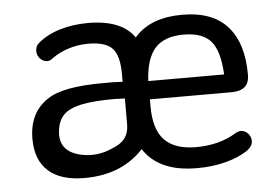

<svg xmlns="http://www.w3.org/2000/svg" viewBox="-38 -442 732 502"><g transform="rotate(-5 328.0 -191.5)"><path d="M286 -232Q271 -233 262 -233Q253 -233 247 -233Q241 -233 235 -233Q129 -233 89 -206Q38 -173 38 -104Q38 -48 70.5 -19Q103 10 165 10Q218 10 258.5 -8Q299 -26 327 -60Q338 -74 343.5 -91.5Q349 -109 349 -128V-226Q349 -278 345.5 -302.5Q342 -327 332 -342Q299 -393 209 -393Q169 -393 134.5 -382.5Q100 -372 77 -352Q68 -345 68 -331Q68 -320 76 -311.5Q84 -303 95 -303Q102 -303 109 -309Q128 -323 153 -331Q178 -339 205 -339Q250 -339 268 -320Q286 -301 286 -252ZM288 -188V-120Q288 -98 277 -83.5Q266 -69 244 -61Q205 -43 164 -51Q103 -63 109 -118Q112 -146 127.5 -161Q143 -176 175 -182.5Q207 -189 261 -189Q266 -189 272 -188.5Q278 -188 288 -188ZM353 -180H568Q590 -180 602 -190Q614 -200 614 -222Q614 -302 578 -345Q539 -393 456 -393Q375 -393 333.5 -348Q292 -303 292 -215V-168Q292 -79 334 -34.5Q376 10 460 10Q501 10 535.5 1Q570 -8 594 -24Q602 -30 605.5 -36Q609 -42 609 -49Q609 -60 601 -68.5Q593 -77 582 -77Q577 -77 569 -73Q547 -59 520 -52Q493 -45 463 -45Q407 -45 380 -73Q353 -101 353 -161ZM552 -228H353Q356 -287 380.5 -314Q405 -341 455 -341Q505 -341 527 -315.5Q549 -290 552 -228Z"/></g></svg>

Font: Beiruti
Style: Regular
Weight: 400
Version: Version 1.00